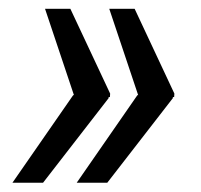

<svg xmlns="http://www.w3.org/2000/svg" viewBox="-20 -483 450 429"><path d="M7.8 -74.7 143.6 -270.5 222.7 -271V-263.7L76.2 -74.7ZM80.6 -463.4H137.2L226.1 -273.9L225.6 -266.1L146.5 -266.6ZM151.4 -74.7 287.1 -270.5 366.2 -271V-263.7L219.7 -74.7ZM224.1 -463.4H280.8L369.6 -273.9L369.1 -266.1L290 -266.6Z"/></svg>

Font: Roboto Condensed
Style: Italic
Weight: 400
Italic angle: -12°
Designer: Christian Robertson
Foundry: Google
Version: Version 3.0